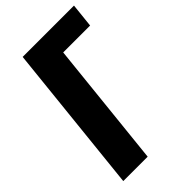

<svg xmlns="http://www.w3.org/2000/svg" viewBox="-242 -894 978 978"><g transform="rotate(-45 246.5 -405.0)"><path d="M38.6 0 123.5 -809.6H493.2L479.5 -679.7H285.6L214.4 0Z"/></g></svg>

Font: Oswald
Style: Bold
Weight: 700
Designer: Vernon Adams
Foundry: Vernon Adams
Version: 3.0; ttfautohint (v0.94.23-7a4d-dirty) -l 8 -r 50 -G 200 -x 